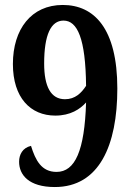

<svg xmlns="http://www.w3.org/2000/svg" viewBox="-20 -744 532 774"><path d="M201 10C380 10 453 -158 453 -387C453 -630 359 -724 233 -724C106 -724 32 -626 32 -486C32 -350 103 -278 203 -278C264 -278 303 -304 327 -331C321 -137 283 -51 208 -51C147 -51 123 -98 105 -156C71 -148 57 -121 57 -92C57 -39 96 10 201 10ZM242 -344C185 -344 158 -395 158 -488C158 -603 185 -661 236 -661C292 -661 325 -589 327 -398C308 -369 283 -344 242 -344Z"/></svg>

Font: Noto Serif Sinhala Condensed
Style: Bold
Weight: 700
Width: 3
Designer: Jelle Bosma - Monotype Design Team
Foundry: Monotype Imaging Inc.
Version: Version 2.007